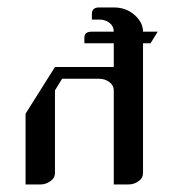

<svg xmlns="http://www.w3.org/2000/svg" viewBox="-20 -490 448 510"><path d="M47.9 0V-188L126 -312H282.2V-375H204.1V-390.1Q204.1 -405.8 223.1 -405.8H282.2Q282.2 -420.4 271 -429.2Q259.8 -438 244.1 -438H224.1V-453.1Q224.1 -470.2 243.2 -470.2H282.2Q314.5 -470.2 336.9 -450.7Q359.9 -430.7 359.9 -405.8H398.9L379.9 -375H359.9V-30.8Q359.9 -16.6 348.1 -8.8Q336.4 0 320.8 0H282.2V-250Q282.2 -263.2 270.5 -272Q258.8 -280.8 243.2 -280.8H145L126 -250V-30.8Q126 -17.1 113.8 -8.8Q102.1 0 86.9 0Z"/></svg>

Font: Hhenum
Style: Regular
Weight: 400
Designer: T. Christopher White
Version: Version 1.0